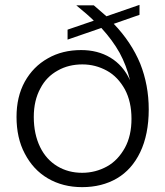

<svg xmlns="http://www.w3.org/2000/svg" viewBox="-20 -762 680 790"><path d="M448 -664C448 -664 554 -701 554 -701C554 -701 554 -742 554 -742C554 -742 418 -695 418 -695C418 -695 366 -740 366 -740C366 -740 294 -740 294 -740C294 -740 294 -740 294 -740C327 -713 351 -692 366 -677C366 -677 258 -640 258 -640C258 -640 258 -599 258 -599C258 -599 397 -647 397 -647C397 -647 397 -647 397 -647C428 -613 453 -579 472 -545C491 -510 505 -473 515 -432C515 -432 515 -432 515 -432C496 -473 469 -504 434 -525C399 -546 359 -556 314 -556C314 -556 314 -556 314 -556C263 -556 217 -545 177 -522C136 -499 105 -467 82 -426C59 -384 48 -336 48 -281C48 -281 48 -281 48 -281C48 -224 59 -173 82 -130C105 -86 136 -52 177 -28C218 -4 265 8 318 8C318 8 318 8 318 8C372 8 420 -4 461 -28C502 -52 534 -88 557 -136C580 -184 592 -243 592 -312C592 -312 592 -312 592 -312C592 -379 580 -442 557 -500C533 -558 497 -613 448 -664ZM318 -51C318 -51 318 -51 318 -51C280 -51 246 -60 216 -78C186 -96 162 -122 145 -157C128 -192 119 -233 119 -281C119 -281 119 -281 119 -281C119 -326 128 -365 146 -398C163 -431 187 -455 218 -472C248 -489 282 -497 319 -497C319 -497 319 -497 319 -497C356 -497 389 -488 420 -471C451 -454 475 -428 494 -394C512 -360 521 -320 521 -273C521 -273 521 -273 521 -273C521 -227 512 -187 494 -154C475 -120 451 -94 420 -77C389 -60 355 -51 318 -51Z"/></svg>

Font: wox.body
Style: Regular
Weight: 500
Designer: Ninad Kale (Devanagari), Jonny Pinhorn (Latin)
Foundry: Indian Type Foundry
Version: ""